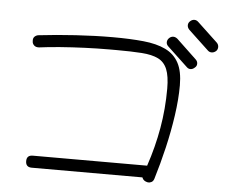

<svg xmlns="http://www.w3.org/2000/svg" viewBox="-55 -793 1110 937"><g transform="rotate(5 500.0 -324.0)"><path d="M938 -586 840 -678Q830 -688 830 -700Q830 -711 838 -719Q848 -729 860 -729Q871 -729 880 -720L978 -628Q987 -619 987 -607Q987 -595 979 -587Q969 -578 957 -578Q946 -578 938 -586ZM843 -496 745 -588Q735 -597 735 -608Q735 -620 744 -629Q753 -638 765 -638Q775 -638 785 -630L882 -538Q892 -529 892 -517Q892 -505 883 -498Q873 -488 861 -488Q851 -488 843 -496ZM703 81Q680 77 674 59H132Q102 59 102 29Q102 0 132 0H692Q724 -95 740.5 -189.5Q757 -284 757 -383Q757 -444 743 -478Q729 -512 698.5 -527Q668 -542 617.5 -545.5Q567 -549 494 -549H458Q402 -549 339.5 -546.5Q277 -544 219 -539.5Q161 -535 116 -529Q100 -528 91.5 -536.5Q83 -545 83 -555Q81 -571 89.5 -579Q98 -587 109 -588Q195 -598 290 -604Q385 -610 470 -610Q556 -610 621 -603.5Q686 -597 729.5 -576Q773 -555 795 -514Q817 -473 817 -404Q817 -336 805.5 -256.5Q794 -177 775 -96Q756 -15 733 60Q729 73 720 77.5Q711 82 703 81Z"/></g></svg>

Font: Hachi Maru Pop
Style: Regular
Weight: 400
Designer: Nontynet
Foundry: Nontynet
Version: Version 1.300